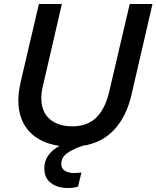

<svg xmlns="http://www.w3.org/2000/svg" viewBox="-20 -724 784 962"><path d="M630 -704H744L639 -250Q614 -141 552.5 -74.5Q491 -8 392 7Q341 25 314 45.5Q287 66 287 97Q287 120 305 131.5Q323 143 351 143Q370 143 388 140L371 211Q351 218 319 218Q267 218 234.5 192.5Q202 167 202 119Q202 49 278 7Q180 -7 126 -66Q72 -125 72 -221Q72 -261 83 -311L175 -704H290L194 -289Q187 -261 187 -233Q187 -164 229 -127.5Q271 -91 343 -91Q418 -91 463 -135.5Q508 -180 528 -268Z"/></svg>

Font: CBA Beacon Sans Bold
Style: Italic
Weight: 700
Italic angle: -13°
Designer: Wei Huang
Foundry: Wei Huang
Version: Version 1.002